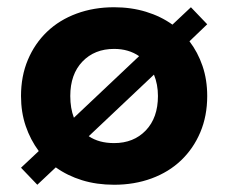

<svg xmlns="http://www.w3.org/2000/svg" viewBox="-20 -500 630 530"><path d="M38 -37 87 -83Q64 -114 51 -152Q38 -190 38 -235Q38 -290 57 -335Q76 -380 110 -412.5Q144 -445 191.5 -462.5Q239 -480 295 -480Q342 -480 383 -467.5Q424 -455 456 -432L507 -480L552 -433L503 -386Q526 -356 539 -318Q552 -280 552 -235Q552 -180 533 -135Q514 -90 480 -57.5Q446 -25 398.5 -7.5Q351 10 295 10Q247 10 206.5 -2.5Q166 -15 134 -38L83 10ZM174 -235Q174 -218 176.5 -203Q179 -188 184 -175L364 -345Q335 -365 295 -365Q241 -365 207.5 -330Q174 -295 174 -235ZM295 -105Q349 -105 382.5 -140Q416 -175 416 -235Q416 -267 405 -294L225 -124Q253 -105 295 -105Z"/></svg>

Font: Celebes
Style: Bold
Weight: 700
Designer: Anugrah Pasau
Foundry: Lafontype
Version: Version 1.000; ttfautohint (v1.8.4)